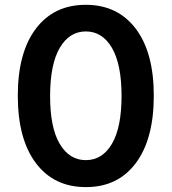

<svg xmlns="http://www.w3.org/2000/svg" viewBox="-20 -757 707 791"><path d="M333.5 13.8Q202.1 13.8 127.7 -85.2Q53.3 -184.3 53.3 -362.9Q53.6 -541.2 128 -639.2Q202.4 -737.2 333.5 -737.2Q464.5 -737.2 539.1 -639Q613.6 -540.8 613.6 -362.9Q613.6 -183.9 539.4 -84.9Q465.2 14.2 333.5 13.8ZM333.5 -97.3Q401.6 -97.3 441.2 -164.6Q480.8 -231.9 480.8 -362.9Q480.5 -492.9 440.9 -560.2Q401.3 -627.5 333.5 -627.5Q266 -627.5 226.4 -560.2Q186.8 -492.9 186.4 -362.9Q186.1 -231.9 225.9 -164.6Q265.6 -97.3 333.5 -97.3Z"/></svg>

Font: Inter Zeller Semi Bold
Style: Regular
Weight: 600
Designer: Rasmus Andersson; Joe Bland
Foundry: zeller
Version: Version 3.015;git-dec3a8cb1